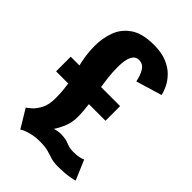

<svg xmlns="http://www.w3.org/2000/svg" viewBox="-208 -766 863 863"><g transform="rotate(45 223.0 -335.0)"><path d="M90 12.5 37 -75Q43.5 -78.5 59.2 -92.2Q75 -106 88.8 -132Q102.5 -158 102.5 -199Q102.5 -224.5 100.5 -246.2Q98.5 -268 95.5 -286.5H18.5V-379.5H74Q68 -404 64 -430.8Q60 -457.5 60 -491.5Q60 -539 76 -582.8Q92 -626.5 132.2 -654.2Q172.5 -682 245.5 -682Q294 -682 327.2 -668.2Q360.5 -654.5 381.5 -633.2Q402.5 -612 413.8 -588.8Q425 -565.5 429 -546.5L305.5 -509.5Q298.5 -544 284.8 -565.2Q271 -586.5 246 -586.5Q200.5 -586.5 200.5 -496Q200.5 -463 203.8 -434.5Q207 -406 211.5 -379.5H332.5V-286.5H227Q229.5 -268.5 231 -249Q232.5 -229.5 232.5 -208.5Q232.5 -176.5 221 -147.8Q209.5 -119 194.5 -97Q215.5 -103 232.5 -103Q264 -103 284.2 -94Q304.5 -85 329 -85Q349.5 -85 363.5 -87.8Q377.5 -90.5 388 -95.5L428 -1.5Q423 1 394.5 5.8Q366 10.5 327 10.5Q299.5 10.5 281.5 4.8Q263.5 -1 243.8 -6.8Q224 -12.5 191.5 -12.5Q157.5 -12.5 129.2 -4.5Q101 3.5 90 12.5Z"/></g></svg>

Font: Anybody Condensed Regular
Style: Bold
Weight: 700
Width: 3
Designer: Tyler Finck
Foundry: Etcetera Type Company
Version: Version 1.010; ttfautohint (v1.8.3) -l 8 -r 50 -G 200 -x 14 